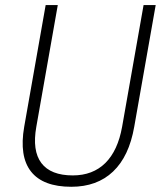

<svg xmlns="http://www.w3.org/2000/svg" viewBox="-20 -713 626 743"><path d="M255.9 9.8Q146.5 9.8 100.1 -49.1Q53.7 -107.9 73.7 -222.7L156.7 -693.4H203.6L120.6 -222.7Q104 -129.9 140.1 -82Q176.3 -34.2 261.7 -34.2Q338.9 -34.2 387.5 -82Q436 -129.9 452.6 -222.7L535.6 -693.4H582.5L499.5 -222.7Q479.5 -107.9 417.5 -49.1Q355.5 9.8 255.9 9.8Z"/></svg>

Font: Cascadia Code ExtraLight
Style: Italic
Weight: 200
Italic angle: -10°
Monospace: yes
Designer: Aaron Bell
Foundry: Saja Typeworks
Version: Version 2404.023; ttfautohint (v1.8.4)